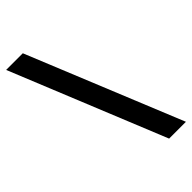

<svg xmlns="http://www.w3.org/2000/svg" viewBox="-245 -741 933 933"><g transform="rotate(-45 221.5 -275.0)"><path d="M441.5 123H326L2 -673H116.5Z"/></g></svg>

Font: Anek Latin Medium SemiBold
Style: Regular
Weight: 600
Version: Version 1.003